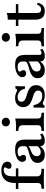

<svg xmlns="http://www.w3.org/2000/svg" viewBox="1058 -1728 682 2837"><g transform="rotate(-90 1398.5 -310.0)"><path d="M27.4 0V-37.1Q75.8 -37.1 94.4 -50Q112.9 -62.9 112.9 -96.8V-431.5Q112.9 -527.4 160.5 -579Q208.1 -630.6 296.8 -630.6Q357.3 -630.6 392.3 -606.9Q427.4 -583.1 427.4 -541.9Q427.4 -514.5 410.9 -497.6Q394.4 -480.6 366.9 -480.6Q346.8 -480.6 334.7 -490.7Q322.6 -500.8 322.6 -517.7Q322.6 -530.6 327.8 -540.7Q333.1 -550.8 338.3 -560.1Q343.5 -569.4 343.5 -576.6Q343.5 -595.2 307.3 -595.2Q258.1 -595.2 234.7 -562.5Q211.3 -529.8 211.3 -459.7V-99.2Q211.3 -66.1 236.3 -51.6Q261.3 -37.1 322.6 -37.1V0Q306.5 -0.8 280.2 -1.2Q254 -1.6 223.4 -2.4Q192.7 -3.2 163.7 -3.2Q121 -3.2 83.9 -2Q46.8 -0.8 27.4 0ZM24.2 -379.8V-416.1H328.2V-379.8Z M527.4 11.3Q473.4 11.3 441.5 -17.3Q409.7 -46 409.7 -94.4Q409.7 -131.5 427.4 -154.8Q445.2 -178.2 473.4 -192.3Q501.6 -206.5 533.1 -215.7Q564.5 -225 592.7 -233.1Q621 -241.1 638.7 -252.4Q656.5 -263.7 656.5 -282.3V-316.9Q656.5 -353.2 635.5 -371.8Q614.5 -390.3 574.2 -390.3Q544.4 -390.3 525.4 -382.3Q506.5 -374.2 506.5 -361.3Q506.5 -353.2 512.1 -344.4Q517.7 -335.5 523 -325Q528.2 -314.5 528.2 -302.4Q528.2 -285.5 515.3 -275Q502.4 -264.5 480.6 -264.5Q455.6 -264.5 440.3 -280.2Q425 -296 425 -321Q425 -352.4 448.4 -376.2Q471.8 -400 512.1 -413.7Q552.4 -427.4 604 -427.4Q657.3 -427.4 690.3 -412.5Q723.4 -397.6 738.7 -364.9Q754 -332.3 754 -278.2V-72.6Q754 -54 760.5 -45.6Q766.9 -37.1 779.8 -37.1Q791.9 -37.1 804.4 -42.7Q816.9 -48.4 829 -57.3L845.2 -27.4Q824.2 -8.1 798 1.6Q771.8 11.3 738.7 11.3Q657.3 11.3 656.5 -57.3Q633.1 -23.4 600.8 -6Q568.5 11.3 527.4 11.3ZM569.4 -48.4Q595.2 -48.4 617.3 -60.5Q639.5 -72.6 656.5 -96V-233.1Q648.4 -221 631 -212.5Q613.7 -204 592.7 -196Q571.8 -187.9 552.4 -177Q533.1 -166.1 521 -150Q508.9 -133.9 508.9 -108.1Q508.9 -79.8 525 -64.1Q541.1 -48.4 569.4 -48.4Z M881.5 0V-37.1Q929 -37.1 948 -49.6Q966.9 -62.1 966.9 -95.2V-308.9Q966.9 -346 948.4 -362.1Q929.8 -378.2 881.5 -379.8V-416.1Q897.6 -415.3 915.3 -414.5Q933.1 -413.7 950.8 -413.7Q983.9 -413.7 1012.5 -416.5Q1041.1 -419.4 1065.3 -425V-95.2Q1065.3 -61.3 1084.3 -49.2Q1103.2 -37.1 1150.8 -37.1V0Q1138.7 -0.8 1116.5 -1.2Q1094.4 -1.6 1068.5 -2.4Q1042.7 -3.2 1016.9 -3.2Q978.2 -3.2 939.5 -2Q900.8 -0.8 881.5 0ZM1012.9 -503.2Q987.1 -503.2 968.1 -519.8Q949.2 -536.3 949.2 -563.7Q949.2 -591.1 968.1 -608.1Q987.1 -625 1012.9 -625Q1037.9 -625 1057.3 -608.1Q1076.6 -591.1 1076.6 -563.7Q1076.6 -536.3 1057.3 -519.8Q1037.9 -503.2 1012.9 -503.2Z M1409.7 11.3Q1375 11.3 1351.6 3.6Q1328.2 -4 1312.9 -10.9Q1297.6 -17.7 1285.5 -17.7Q1267.7 -17.7 1259.7 6.5H1222.6Q1225 -13.7 1225.8 -35.9Q1226.6 -58.1 1227 -87.1Q1227.4 -116.1 1226.6 -154H1262.9Q1275 -90.3 1309.3 -58.5Q1343.5 -26.6 1399.2 -26.6Q1437.1 -26.6 1457.7 -42.3Q1478.2 -58.1 1478.2 -87.1Q1478.2 -115.3 1455.6 -133.5Q1433.1 -151.6 1375.8 -166.9Q1301.6 -187.9 1267.3 -222.2Q1233.1 -256.5 1233.1 -307.3Q1233.1 -362.1 1269.4 -394.8Q1305.6 -427.4 1366.9 -427.4Q1399.2 -427.4 1421.4 -420.2Q1443.5 -412.9 1458.9 -405.6Q1474.2 -398.4 1485.5 -398.4Q1494.4 -398.4 1499.6 -404Q1504.8 -409.7 1508.9 -422.6H1545.2Q1543.5 -405.6 1542.7 -387.1Q1541.9 -368.5 1541.5 -343.5Q1541.1 -318.5 1541.9 -281.5H1505.6Q1495.2 -333.1 1461.3 -361.7Q1427.4 -390.3 1381.5 -390.3Q1348.4 -390.3 1330.6 -375.8Q1312.9 -361.3 1312.9 -334.7Q1312.9 -305.6 1337.5 -286.7Q1362.1 -267.7 1423.4 -250.8Q1494.4 -231.5 1526.2 -200Q1558.1 -168.5 1558.1 -116.9Q1558.1 -57.3 1518.5 -23Q1479 11.3 1409.7 11.3Z M1779 11.3Q1725 11.3 1693.1 -17.3Q1661.3 -46 1661.3 -94.4Q1661.3 -131.5 1679 -154.8Q1696.8 -178.2 1725 -192.3Q1753.2 -206.5 1784.7 -215.7Q1816.1 -225 1844.4 -233.1Q1872.6 -241.1 1890.3 -252.4Q1908.1 -263.7 1908.1 -282.3V-316.9Q1908.1 -353.2 1887.1 -371.8Q1866.1 -390.3 1825.8 -390.3Q1796 -390.3 1777 -382.3Q1758.1 -374.2 1758.1 -361.3Q1758.1 -353.2 1763.7 -344.4Q1769.4 -335.5 1774.6 -325Q1779.8 -314.5 1779.8 -302.4Q1779.8 -285.5 1766.9 -275Q1754 -264.5 1732.3 -264.5Q1707.3 -264.5 1691.9 -280.2Q1676.6 -296 1676.6 -321Q1676.6 -352.4 1700 -376.2Q1723.4 -400 1763.7 -413.7Q1804 -427.4 1855.6 -427.4Q1908.9 -427.4 1941.9 -412.5Q1975 -397.6 1990.3 -364.9Q2005.6 -332.3 2005.6 -278.2V-72.6Q2005.6 -54 2012.1 -45.6Q2018.5 -37.1 2031.5 -37.1Q2043.5 -37.1 2056 -42.7Q2068.5 -48.4 2080.6 -57.3L2096.8 -27.4Q2075.8 -8.1 2049.6 1.6Q2023.4 11.3 1990.3 11.3Q1908.9 11.3 1908.1 -57.3Q1884.7 -23.4 1852.4 -6Q1820.2 11.3 1779 11.3ZM1821 -48.4Q1846.8 -48.4 1869 -60.5Q1891.1 -72.6 1908.1 -96V-233.1Q1900 -221 1882.7 -212.5Q1865.3 -204 1844.4 -196Q1823.4 -187.9 1804 -177Q1784.7 -166.1 1772.6 -150Q1760.5 -133.9 1760.5 -108.1Q1760.5 -79.8 1776.6 -64.1Q1792.7 -48.4 1821 -48.4Z M2133.1 0V-37.1Q2180.6 -37.1 2199.6 -49.6Q2218.5 -62.1 2218.5 -95.2V-308.9Q2218.5 -346 2200 -362.1Q2181.5 -378.2 2133.1 -379.8V-416.1Q2149.2 -415.3 2166.9 -414.5Q2184.7 -413.7 2202.4 -413.7Q2235.5 -413.7 2264.1 -416.5Q2292.7 -419.4 2316.9 -425V-95.2Q2316.9 -61.3 2335.9 -49.2Q2354.8 -37.1 2402.4 -37.1V0Q2390.3 -0.8 2368.1 -1.2Q2346 -1.6 2320.2 -2.4Q2294.4 -3.2 2268.5 -3.2Q2229.8 -3.2 2191.1 -2Q2152.4 -0.8 2133.1 0ZM2264.5 -503.2Q2238.7 -503.2 2219.8 -519.8Q2200.8 -536.3 2200.8 -563.7Q2200.8 -591.1 2219.8 -608.1Q2238.7 -625 2264.5 -625Q2289.5 -625 2308.9 -608.1Q2328.2 -591.1 2328.2 -563.7Q2328.2 -536.3 2308.9 -519.8Q2289.5 -503.2 2264.5 -503.2Z M2651.6 11.3Q2588.7 11.3 2557.3 -23.8Q2525.8 -58.9 2525.8 -129V-379.8H2432.3V-416.1H2525.8V-535.5Q2554 -535.5 2578.2 -539.1Q2602.4 -542.7 2624.2 -549.2V-416.1H2755.6V-379.8H2624.2V-108.9Q2624.2 -75 2637.5 -59.3Q2650.8 -43.5 2679 -43.5Q2704 -43.5 2721 -58.9Q2737.9 -74.2 2748.4 -104L2776.6 -92.7Q2762.1 -38.7 2731.9 -13.7Q2701.6 11.3 2651.6 11.3Z"/></g></svg>

Font: Playfair 9pt SemiBold
Style: Regular
Weight: 600
Designer: Claus Eggers Sørensen
Foundry: Claus Eggers Sørensen
Version: Version 2.001;gftools[0.9.30]